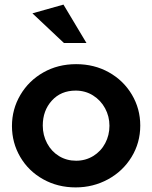

<svg xmlns="http://www.w3.org/2000/svg" viewBox="-20 -803 662 835"><path d="M590 -257Q590 -330 553.5 -391.5Q517 -453 453.5 -488.5Q390 -524 311 -524Q232 -524 168.5 -488Q105 -452 68.5 -390Q32 -328 32 -255Q32 -182 68 -120.5Q104 -59 167.5 -23.5Q231 12 309 12Q385 12 449.5 -23Q514 -58 552 -120Q590 -182 590 -257ZM456 -256Q456 -215 437.5 -180Q419 -145 385.5 -124.5Q352 -104 311 -104Q270 -104 237 -124Q204 -144 185 -179.5Q166 -215 166 -257Q166 -322 205.5 -365.5Q245 -409 309 -409Q351 -409 384.5 -388Q418 -367 437 -332Q456 -297 456 -256ZM258 -616H356L256 -783L121 -745Z"/></svg>

Font: Geom SemiBold
Style: Bold
Weight: 600
Version: Version 1.102